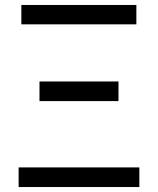

<svg xmlns="http://www.w3.org/2000/svg" viewBox="-20 -753 635 773"><path d="M55 -79H541V0H55ZM139 -425H457V-346H139ZM66 -733H529V-655H66Z"/></svg>

Font: SpoqaHanSansJP-Regular
Style: Regular
Weight: 400
Designer: [Source Han Sans]
Ryoko NISHIZUKA  (kana & ideographs); Paul D. Hunt (Latin, Greek & Cyrillic); Wenlong ZHANG  (bopomofo
Foundry: Spoqa (http://bi.spoqa.com)
Version: Version 1.002.20150607